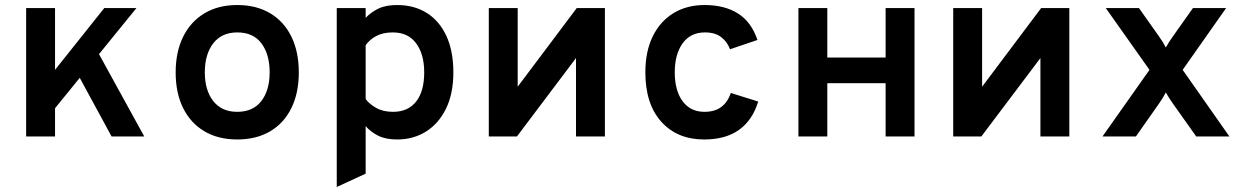

<svg xmlns="http://www.w3.org/2000/svg" viewBox="-20 -543 4968 764"><path d="M163 -68V-220L395 -511H523ZM84 0V-511H199V0ZM424 0 273 -278 349 -373 554 0Z M924 12Q848.5 12 793.5 -20.5Q738.5 -53 708.8 -112.8Q679 -172.5 679 -255Q679 -336.5 708.8 -396.8Q738.5 -457 793.5 -490Q848.5 -523 924 -523Q1000 -523 1055 -490.2Q1110 -457.5 1139.5 -397.2Q1169 -337 1169 -255Q1169 -173 1139.5 -113Q1110 -53 1055 -20.5Q1000 12 924 12ZM924 -98Q987 -98 1020 -141Q1053 -184 1053 -255Q1053 -326.5 1020.5 -370.2Q988 -414 924 -414Q862 -414 828.5 -370.5Q795 -327 795 -255Q795 -184 828.5 -141Q862 -98 924 -98Z M1320 201V-511H1435V-472Q1455.5 -494 1485.2 -508.5Q1515 -523 1560 -523Q1628 -523 1678.2 -491.5Q1728.5 -460 1756.2 -400Q1784 -340 1784 -255Q1784 -171 1755 -111.2Q1726 -51.5 1675.5 -19.8Q1625 12 1561 12Q1514.5 12 1484.5 -3.2Q1454.5 -18.5 1435 -41V148ZM1544 -98Q1603.5 -98 1635.8 -138.8Q1668 -179.5 1668 -255Q1668 -327 1636 -370.5Q1604 -414 1543 -414Q1505 -414 1478.2 -400.2Q1451.5 -386.5 1435 -363V-149Q1449.5 -129 1477 -113.5Q1504.5 -98 1544 -98Z M1925 0V-511H2040V-198L2275 -511H2387V0H2272V-312L2037 0Z M2782 12Q2675 12 2611.5 -58.5Q2548 -129 2548 -255Q2548 -338.5 2577.5 -398.5Q2607 -458.5 2660 -490.8Q2713 -523 2784 -523Q2863.5 -523 2916.8 -489.2Q2970 -455.5 2994 -384L2885 -347Q2874 -376.5 2849.8 -395.2Q2825.5 -414 2785 -414Q2727.5 -414 2696.2 -370.5Q2665 -327 2665 -255Q2665 -182.5 2696.2 -140.2Q2727.5 -98 2783 -98Q2824.5 -98 2850.2 -117.5Q2876 -137 2888 -173L2997 -139Q2974.5 -65 2921 -26.5Q2867.5 12 2782 12Z M3157 0V-511H3272V-314H3504V-511H3619V0H3504V-212H3272V0Z M3773 0V-511H3888V-198L4123 -511H4235V0H4120V-312L3885 0Z M4367 0 4554 -265 4380 -511H4512L4592 -398Q4599.5 -387.5 4606.8 -375.8Q4614 -364 4619 -354Q4624.5 -364 4632 -375.8Q4639.5 -387.5 4647 -398L4727 -511H4859L4686 -265L4872 0H4740L4647 -131Q4639.5 -141.5 4632 -153.5Q4624.5 -165.5 4619 -175Q4614 -165.5 4606.8 -153.5Q4599.5 -141.5 4592 -131L4500 0Z"/></svg>

Font: Overpass Mono
Style: Bold
Weight: 700
Monospace: yes
Designer: Delve Withrington, Dave Bailey
Foundry: Delve Fonts LLC
Version: Version 4.000